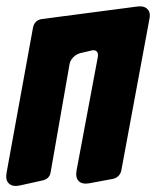

<svg xmlns="http://www.w3.org/2000/svg" viewBox="-50 -598 502 617"><path d="M264 -413Q267 -427 260.5 -433Q254 -439 241 -435L207 -427Q194 -423 184.5 -413Q175 -403 173 -389L113 -46Q110 -23 86 -18L14 -2Q-9 3 -21 -8Q-33 -19 -29 -42L56 -509Q61 -534 86 -537L391 -577Q413 -580 424 -568.5Q435 -557 430 -536L340 -51Q338 -40 330.5 -32.5Q323 -25 312 -23L237 -9Q214 -5 203 -16Q192 -27 196 -50Z"/></svg>

Font: Bangerz
Style: Bold
Weight: 700
Designer: vernon adams
Foundry: Vernon Adams
Version: Version 2.10;February 7, 2025;FontCreator 13.0.0.2683 64-bit